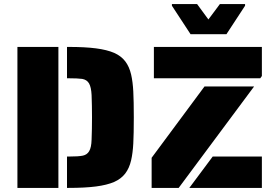

<svg xmlns="http://www.w3.org/2000/svg" viewBox="-20 -917 1338 937"><path d="M65 -688H265V0H65ZM307 -153H315Q364 -153 384.5 -157.5Q405 -162 415 -179Q426 -197 427 -236Q429 -286 429 -344Q429 -401 427 -453Q425 -492 414.5 -510Q404 -528 381 -532Q358 -535 315 -535H307V-688H315Q395 -688 448.5 -681Q502 -674 537 -659Q571 -644 591 -618Q611 -592 620 -553Q628 -518 630.5 -470.5Q633 -423 633 -344Q633 -264 630.5 -217Q628 -170 620 -135Q611 -96 591 -70Q571 -44 537 -29Q502 -14 448.5 -7Q395 0 315 0H307ZM731 -688H1258V-546L1250 -535H731ZM720 -147 978 -495H1220L852 0H720ZM1018 -153H1258V0H904ZM819 -889V-897H942L997 -822L1053 -897H1176V-889L1085 -750H910Z"/></svg>

Font: Saira Stencil
Style: Regular
Weight: 400
Designer: Hector Gatti with collaboration of the Omnibus-Type team
Foundry: Omnibus-Type
Version: Version 1.003